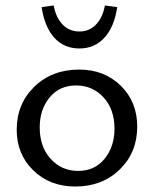

<svg xmlns="http://www.w3.org/2000/svg" viewBox="-20 -676 563 701"><path d="M270 -499Q325 -499 361 -538Q397 -577 408 -650L363 -656Q355 -612 330.5 -586.5Q306 -561 270 -561Q233 -561 208.5 -586.5Q184 -612 176 -656L132 -650Q143 -577 178.5 -538Q214 -499 270 -499ZM255 5Q162 5 101.5 -54Q41 -113 41 -202Q41 -297 105.5 -359.5Q170 -422 269 -422Q361 -422 421 -363Q481 -304 481 -214Q481 -119 417 -57Q353 5 255 5ZM265 -52Q326 -52 362 -96.5Q398 -141 398 -206Q398 -277 358 -320.5Q318 -364 258 -364Q197 -364 161 -320Q125 -276 125 -211Q125 -140 165 -96Q205 -52 265 -52Z"/></svg>

Font: EauTestInfant Medium
Style: Regular
Weight: 500
Designer: Christian Thalmann (Catharsis Fonts)
Version: Version 0.001;PS 000.001;hotconv 1.0.88;makeotf.lib2.5.64775